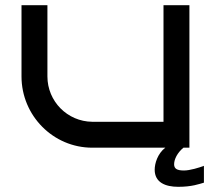

<svg xmlns="http://www.w3.org/2000/svg" viewBox="-20 -570 823 741"><path d="M711 -550H611V-100H336C240 -101 163 -179 163 -275V-550H63V-275C63 -124 185 0 336 0H618C588 23 577 61 577 85C577 134 618 151 668 151C721 151 749 140 767 135V70C749 77 713 88 690 88C663 88 652 81 652 64C652 44 665 19 688 0H711Z"/></svg>

Font: Bruno Ace
Style: Regular
Weight: 400
Designer: Astigmatic (AOETI)
Foundry: Astigmatic (AOETI)
Version: Version 1.000